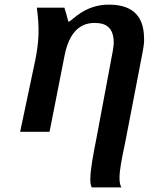

<svg xmlns="http://www.w3.org/2000/svg" viewBox="-20 -569 707 829"><path d="M376 240H504C498 229 496 217 496 198C496 167 505 119 520 49L596 -345C604 -388 602 -396 602 -402C602 -513 538 -549 449 -549C347 -549 293 -482 279 -476H275C269 -501 262 -523 258 -536H139C152 -441 147 -382 132 -308L67 0H194L259 -330C276 -416 316 -470 388 -470C437 -470 471 -451 471 -384C471 -381 471 -371 467 -349L397 25C381 105 370 166 370 205C370 215 370 227 376 240Z"/></svg>

Font: Noto Serif Semi
Style: Italic
Weight: 600
Italic angle: -12°
Designer: Monotype Design Team
Foundry: Monotype Imaging Inc.
Version: Version 1.901